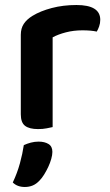

<svg xmlns="http://www.w3.org/2000/svg" viewBox="-20 -508 437 766"><path d="M190 -1Q181 1 166 4Q151 7 132 7Q97 7 80 -6Q63 -19 63 -52V-369Q63 -395 75 -413Q87 -431 110 -445Q141 -464 186.5 -476Q232 -488 285 -488Q380 -488 380 -429Q380 -415 375.5 -402.5Q371 -390 366 -382Q343 -387 309 -387Q274 -387 243 -379Q212 -371 190 -359ZM138 212Q125 226 110.5 232Q96 238 79 238Q49 238 31 220Q49 182 59.5 143.5Q70 105 75 71Q88 65 103 61Q118 57 134 57Q158 57 173.5 66.5Q189 76 189 98Q189 110 184.5 126Q180 142 172.5 158Q165 174 156 188.5Q147 203 138 212Z"/></svg>

Font: Baloo Bhaina 2 SemiBold
Style: Regular
Weight: 600
Designer: Yesha Goshar, Manish Minz, Shuchita Grover and Ek Type
Foundry: Ek Type
Version: Version 1.640;hotconv 1.0.111;makeotfexe 2.5.65597; ttfautoh